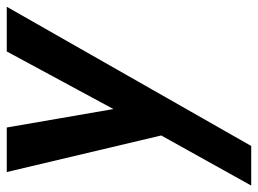

<svg xmlns="http://www.w3.org/2000/svg" viewBox="-126 -420 781 582"><g transform="rotate(-90 265.0 -128.5)"><path d="M-6 242 173.5 -80.5 158.5 22.5 35 -499H170L236 -117.5L198 -124L400.5 -499H536L114 242Z"/></g></svg>

Font: Cabin
Style: Bold Italic
Weight: 700
Width: 4
Italic angle: -10°
Designer: Pablo Impallari
Foundry: Pablo Impallari. http://www.impallari.com Igino Marini. http://www.ikern.com
Version: Version 3.001